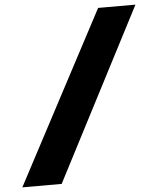

<svg xmlns="http://www.w3.org/2000/svg" viewBox="-57 -749 780 948"><g transform="rotate(-5 332.5 -275.0)"><path d="M465 -700 15 150H210L650 -700Z"/></g></svg>

Font: Jost Black
Style: Regular
Weight: 900
Version: Version 3.710